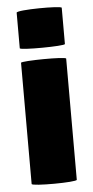

<svg xmlns="http://www.w3.org/2000/svg" viewBox="-52 -741 377 775"><g transform="rotate(-5 136.5 -353.5)"><path d="M45 -5C45 5 228 4 228 -6V-497C228 -506 45 -504 45 -496ZM45 -555C45 -546 228 -548 228 -556V-703C228 -712 45 -711 45 -699Z"/></g></svg>

Font: Lilita 2
Style: Regular
Weight: 400
Designer: Juan Montoreano
Foundry: Juan Montoreano
Version: Version 2.001